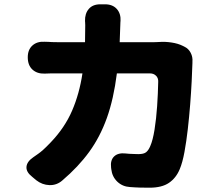

<svg xmlns="http://www.w3.org/2000/svg" viewBox="-20 -831 1040 892"><path d="M837 -614Q856 -605 866 -585.5Q876 -566 874 -544Q874 -542 874 -543.5Q874 -545 874 -538Q873 -503 870.5 -453Q868 -403 863.5 -345.5Q859 -288 852.5 -231Q846 -174 837 -125Q828 -76 815 -45Q798 -4 765 18.5Q732 41 675 41Q644 41 630 40.5Q616 40 607 39.5Q598 39 584 38Q549 36 525 13Q501 -10 497 -45L496 -53Q492 -87 510.5 -104.5Q529 -122 564 -118Q568 -117 580 -116.5Q592 -116 604.5 -115.5Q617 -115 623 -115Q648 -115 659 -124Q670 -133 678 -152Q690 -179 698 -229Q706 -279 710 -338Q714 -397 715 -451Q716 -468 705 -479Q694 -490 677 -490H523Q508 -371 476.5 -283Q445 -195 394.5 -125.5Q344 -56 270 7Q244 30 210 29Q176 28 148 6L129 -10Q101 -32 103 -56Q105 -80 134 -100Q148 -110 157.5 -116.5Q167 -123 180 -134.5Q193 -146 216 -170Q281 -238 315 -317Q349 -396 363 -490H250Q227 -490 216.5 -490Q206 -490 187 -489Q152 -488 130.5 -508Q109 -528 109 -565Q109 -600 130.5 -619.5Q152 -639 187 -637Q199 -637 205.5 -636.5Q212 -636 221.5 -635.5Q231 -635 250 -635H375L376 -714Q376 -723 375.5 -727.5Q375 -732 375 -733Q374 -768 392.5 -789.5Q411 -811 446 -811H468Q503 -811 522.5 -789.5Q542 -768 540 -733Q540 -730 539.5 -731.5Q539 -733 539.5 -731Q540 -729 539 -717L536 -635H695Q702 -635 710.5 -635.5Q719 -636 721 -636Q747 -638 777 -633.5Q807 -629 829 -618Z"/></svg>

Font: Chiron GoRound TC H
Style: Regular
Weight: 900
Designer: Ryoko NISHIZUKA 西塚涼子 (kana, bopomofo & ideographs); Paul D. Hunt (Latin, Greek & Cyrillic); Sandoll Communications 산돌커뮤니
Foundry: Adobe
Version: Version 1.000;hotconv 1.1.1;makeotfexe 2.6.0